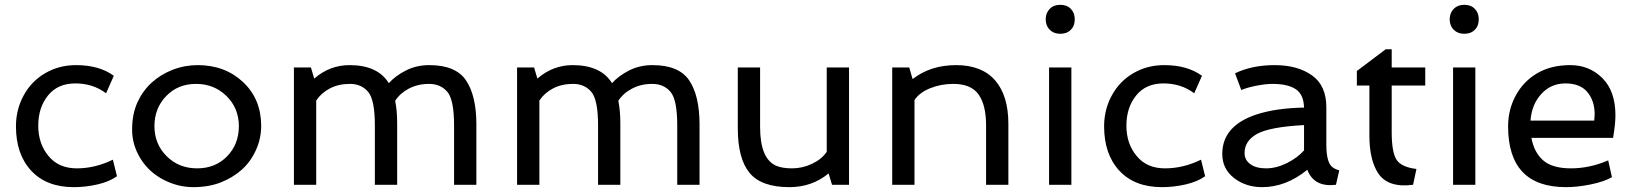

<svg xmlns="http://www.w3.org/2000/svg" viewBox="-20 -769 6790 799"><path d="M46.4 -243.2Q46.4 -313.5 78.6 -372.1Q110.4 -430.7 168 -464.4Q225.6 -498 296.4 -498Q393.1 -498 453.6 -453.6L421.4 -380.9Q366.7 -421.9 293.5 -421.9Q220.2 -421.9 179.7 -371.6Q139.2 -321.3 139.2 -246.1Q139.2 -170.9 181.6 -120.1Q223.6 -68.4 299.8 -68.4Q376 -68.4 449.7 -104.5L466.8 -35.6Q434.6 -12.7 385.7 -1.5Q336.9 9.8 287.1 9.8Q173.3 9.8 109.9 -58.6Q46.4 -127 46.4 -243.2Z M622.6 -244.1Q623 -168.9 673.8 -118.7Q724.6 -68.4 800.3 -68.4Q876 -68.4 924.8 -118.2Q973.6 -168 974.1 -243.2Q974.1 -318.4 922.9 -369.1Q871.1 -419.9 795.9 -419.9Q720.7 -419.9 671.9 -369.6Q623 -319.3 622.6 -244.1ZM529.8 -230.5Q529.8 -293.9 551.8 -342.8Q573.7 -390.6 610.8 -424.8Q648.4 -459 698.2 -478.5Q748 -498 802.7 -498Q916 -498 991.2 -427.7Q1066.4 -357.4 1066.9 -246.1Q1066.9 -191.9 1044.9 -144Q1022.9 -95.7 985.8 -62.5Q948.2 -29.3 898.4 -9.8Q848.6 9.8 784.2 9.8Q719.7 9.8 659.7 -21.5Q599.6 -52.7 564.5 -109.4Q529.3 -167 529.8 -230.5Z M1203.1 0V-488.3H1273.9L1287.6 -441.9Q1352.1 -498 1434.6 -498Q1551.8 -498 1598.1 -422.9Q1625 -453.1 1668.9 -475.6Q1712.9 -498 1766.6 -498Q1876 -498 1918.9 -435.1Q1961.9 -372.1 1962.4 -253.4V0H1869.6V-247.6Q1869.6 -354 1841.3 -387.2Q1813 -419.9 1765.6 -419.9Q1718.8 -419.9 1681.6 -400.4Q1644.5 -380.9 1624.5 -349.6Q1632.8 -308.6 1632.8 -253.4V0H1540V-247.6Q1540 -354 1511.7 -387.2Q1483.4 -419.9 1436.5 -419.9Q1388.7 -419.9 1352.5 -400.9Q1316.4 -381.8 1295.9 -350.6V0Z M2131.8 0V-488.3H2202.6L2216.3 -441.9Q2280.8 -498 2363.3 -498Q2480.5 -498 2526.9 -422.9Q2553.7 -453.1 2597.7 -475.6Q2641.6 -498 2695.3 -498Q2804.7 -498 2847.7 -435.1Q2890.6 -372.1 2891.1 -253.4V0H2798.3V-247.6Q2798.3 -354 2770 -387.2Q2741.7 -419.9 2694.3 -419.9Q2647.5 -419.9 2610.4 -400.4Q2573.2 -380.9 2553.2 -349.6Q2561.5 -308.6 2561.5 -253.4V0H2468.8V-247.6Q2468.8 -354 2440.4 -387.2Q2412.1 -419.9 2365.2 -419.9Q2317.4 -419.9 2281.2 -400.9Q2245.1 -381.8 2224.6 -350.6V0Z M3050.3 -234.9V-488.3H3143.1V-240.7Q3143.1 -110.4 3208 -80.1Q3233.4 -68.4 3276.4 -68.4Q3319.3 -68.4 3359.4 -87.4Q3399.4 -106.4 3420.4 -137.2V-488.3H3513.2V0H3442.4L3428.2 -47.4Q3359.4 9.8 3265.1 9.8Q3147.9 9.8 3099.1 -49.8Q3050.3 -109.4 3050.3 -234.9Z M4176.3 -253.4V0H4083.5V-247.6Q4083.5 -332 4052.2 -376Q4021 -419.9 3947.3 -419.9Q3896 -419.9 3851.1 -401.9Q3806.2 -383.8 3785.6 -352.5V0H3692.9V-488.3H3763.7L3777.8 -439.9Q3852.1 -498 3959 -498Q4065.9 -498 4121.1 -434.6Q4176.3 -371.1 4176.3 -253.4Z M4345.7 0V-488.3H4438.5V0ZM4348.6 -645Q4332 -661.1 4331.5 -688.5Q4332 -715.8 4348.6 -732.4Q4365.2 -749 4392.6 -749Q4419.9 -749 4436 -732.4Q4452.6 -715.8 4452.6 -688.5Q4452.6 -661.1 4436 -645Q4419.9 -628.4 4392.6 -628.4Q4365.2 -628.4 4348.6 -645Z M4574.7 -243.2Q4574.7 -313.5 4606.9 -372.1Q4638.7 -430.7 4696.3 -464.4Q4753.9 -498 4824.7 -498Q4921.4 -498 4981.9 -453.6L4949.7 -380.9Q4895 -421.9 4821.8 -421.9Q4748.5 -421.9 4708 -371.6Q4667.5 -321.3 4667.5 -246.1Q4667.5 -170.9 4710 -120.1Q4752 -68.4 4828.1 -68.4Q4904.3 -68.4 4978 -104.5L4995.1 -35.6Q4962.9 -12.7 4914.1 -1.5Q4865.2 9.8 4815.4 9.8Q4701.7 9.8 4638.2 -58.6Q4574.7 -127 4574.7 -243.2Z M5159.2 -131.8Q5159.2 -103.5 5183.1 -85.9Q5207 -68.4 5249 -68.4Q5291 -68.4 5335.4 -90.3Q5379.4 -112.3 5406.7 -143.1V-248.5Q5263.7 -240.7 5211.4 -211.9Q5159.2 -183.1 5159.2 -131.8ZM5119.6 -463.9Q5189.9 -498 5284.7 -498Q5379.4 -498 5439.5 -455.6Q5499.5 -413.1 5499.5 -322.8V-167Q5499.5 -93.3 5524.4 -73.7Q5535.6 -64.9 5553.2 -60.1L5539.6 0Q5448.2 11.2 5420.4 -62.5Q5331.5 9.8 5232.4 9.8Q5164.1 9.8 5115.2 -28.3Q5066.4 -66.4 5066.4 -128.4Q5066.4 -246.1 5210 -293Q5291.5 -319.3 5406.7 -321.3Q5405.3 -376 5372.1 -397.9Q5338.9 -419.9 5274.9 -419.9Q5248 -419.9 5210 -412.6Q5171.9 -405.3 5145.5 -394.5Z M5678.7 -202.1V-413.1H5626.5V-473.6L5746.6 -564H5771.5V-488.3H5911.1V-413.1H5771.5V-215.8Q5772 -132.8 5792.5 -103Q5813 -73.2 5874.5 -65.9L5860.4 0Q5756.3 13.7 5715.3 -47.9Q5679.2 -102.5 5678.7 -202.1Z M6026.9 0V-488.3H6119.6V0ZM6029.8 -645Q6013.2 -661.1 6012.7 -688.5Q6013.2 -715.8 6029.8 -732.4Q6046.4 -749 6073.7 -749Q6101.1 -749 6117.2 -732.4Q6133.8 -715.8 6133.8 -688.5Q6133.8 -661.1 6117.2 -645Q6101.1 -628.4 6073.7 -628.4Q6046.4 -628.4 6029.8 -645Z M6616.2 -293.5Q6615.7 -350.6 6585.4 -386.2Q6555.2 -421.9 6494.6 -421.9Q6434.1 -421.9 6394 -377.9Q6354 -334 6349.1 -267.1H6614.3Q6616.2 -288.6 6616.2 -293.5ZM6496.6 9.8Q6255.9 9.8 6255.9 -243.2Q6255.9 -313.5 6288.1 -372.1Q6319.8 -430.7 6377.4 -464.4Q6435.1 -498 6514.6 -498Q6594.2 -498 6648.4 -443.8Q6702.6 -389.6 6702.6 -288.6Q6702.6 -254.9 6692.9 -195.3H6353Q6363.8 -134.8 6401.9 -101.6Q6439.9 -68.4 6517.6 -68.4Q6595.2 -68.4 6672.4 -101.6L6688 -31.7Q6654.8 -12.7 6599.6 -1.5Q6544.4 9.8 6496.6 9.8Z"/></svg>

Font: Spinnaker
Style: Regular
Weight: 400
Designer: Elena Albertoni
Foundry: Elena Albertoni
Version: Version 1.001